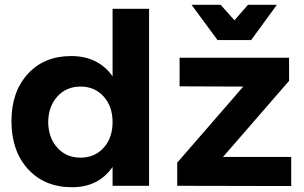

<svg xmlns="http://www.w3.org/2000/svg" viewBox="-20 -779 1273 805"><path d="M1033 -611H892L783 -759H905L963 -694L1020 -759H1141ZM452 -459V-742H605V0H452V-79Q393 6 282 6Q167 6 97.5 -70Q28 -146 28 -271Q28 -394 96.5 -469Q165 -544 278 -544Q392 -544 452 -459ZM915 -121H1201V1L723 0V-97L1000 -416L733 -417V-537H1192V-440ZM318 -118Q377 -118 414.5 -159.5Q452 -201 452 -267Q452 -333 414.5 -374.5Q377 -416 318 -416Q258 -416 220.5 -374.5Q183 -333 182 -267Q183 -201 220.5 -159.5Q258 -118 318 -118Z"/></svg>

Font: Montserrat-Arabic SemiBold
Style: Regular
Weight: 600
Designer: Mohamed Gaber
Foundry: Kief Type Foundry
Version: Version 5.008;PS 005.008;hotconv 1.0.88;makeotf.lib2.5.64775